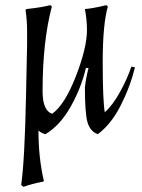

<svg xmlns="http://www.w3.org/2000/svg" viewBox="-20 -505 550 744"><path d="M145 -151Q145 -77 182 -64Q231 -99 274 -209.5Q317 -320 317 -389Q317 -428 309 -470Q338 -472 392 -485L398 -480Q378 -411 378 -264Q378 -117 386 -70Q416 -96 445 -148.5Q474 -201 489 -247L503 -244Q484 -167 447 -95Q410 -23 359 15Q329 4 319 -31.5Q309 -67 309 -167Q314 -208 323 -241L313 -242Q295 -165 254 -92Q213 -19 156 15Q142 12 129 1Q129 106 150 196L147 199Q103 207 71 219L62 212Q76 116 81 -143L85 -331Q85 -342 85 -383.5Q85 -425 79 -467L83 -470Q140 -476 175 -485L181 -480Q145 -344 145 -151Z"/></svg>

Font: Almendra
Style: Italic
Weight: 400
Italic angle: -12°
Designer: Ana Sanfelippo
Foundry: Ana Sanfelippo
Version: Version 1.004